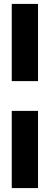

<svg xmlns="http://www.w3.org/2000/svg" viewBox="-20 -820 254 980"><path d="M40 -800H174V-406H40ZM40 -254H174V140H40Z"/></svg>

Font: Niramit
Style: Bold
Weight: 700
Designer: Katatrad Aksorn Co.,Ltd.
Foundry: Cadson Demak Co.,Ltd.
Version: Version 1.001; ttfautohint (v1.6)